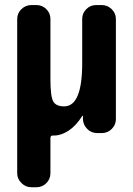

<svg xmlns="http://www.w3.org/2000/svg" viewBox="-20 -540 540 779"><path d="M392.6 -519.5Q416 -519.5 433.1 -502.9Q450.2 -486.3 450.2 -462.9V-56.6Q450.2 -33.2 433.1 -16.6Q416 0 392.6 0H375Q350.6 0 334 -16.6Q317.4 -33.2 316.4 -56.6V-69.3Q316.4 -70.3 315.4 -70.3Q313.5 -70.3 313.5 -69.3Q289.1 -30.3 258.8 -10.3Q228.5 9.8 200.2 9.8H194.3Q185.5 9.8 184.6 18.6V163.1Q184.6 186.5 168 203.1Q151.4 219.7 127.9 219.7H107.4Q84 219.7 66.9 202.6Q49.8 185.5 49.8 163.1V-462.9Q49.8 -486.3 66.9 -502.9Q84 -519.5 107.4 -519.5H127.9Q151.4 -519.5 168 -502.9Q184.6 -486.3 184.6 -462.9V-219.7Q184.6 -149.4 195.8 -128.9Q207 -108.4 240.2 -108.4Q313.5 -108.4 313.5 -283.2V-462.9Q313.5 -486.3 330.1 -502.9Q346.7 -519.5 370.1 -519.5Z"/></svg>

Font: Rounded Mgen+ 2m bold
Style: Bold
Weight: 700
Designer: [Source Han Sans]
Ryoko NISHIZUKA  (kana & ideographs); Paul D. Hunt (Latin, Greek & Cyrillic); Wenlong ZHANG  (bopomofo
Version: Version 1.059.20150602